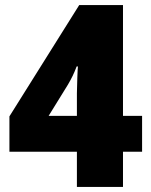

<svg xmlns="http://www.w3.org/2000/svg" viewBox="-20 -734 593 754"><path d="M538 -138V-279H463V-714H291L17 -277V-138H282V0H463V-138ZM282 -279H171L247 -402C261 -426 270 -444 281 -473H286C285 -470 282 -391 282 -368Z"/></svg>

Font: Noto Sans Arabic SemCond Blk
Style: Regular
Weight: 900
Width: 4
Designer: Monotype Design Team, Nadine Chahine, Nizar Qandah and Khaled Hosny
Foundry: Monotype Imaging Inc.
Version: Version 2.012